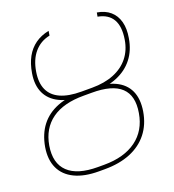

<svg xmlns="http://www.w3.org/2000/svg" viewBox="-139 -867 892 985"><g transform="rotate(-20 307.0 -375.0)"><path d="M295.9 -405.3H338.9Q418.5 -405.3 469.2 -381.6Q520 -357.9 540.8 -312.5Q561.5 -267.1 550.8 -201.2Q539.6 -133.8 502.4 -86.7Q465.3 -39.6 405.3 -14.9Q345.2 9.8 264.6 9.8H232.4Q153.8 9.8 101.6 -15.4Q49.3 -40.5 27.1 -87.9Q4.9 -135.3 15.6 -201.2Q27.3 -269 62.3 -314.2Q97.2 -359.4 155.5 -382.3Q213.9 -405.3 295.9 -405.3ZM335 -381.8H292Q181.6 -382.3 117.4 -336.2Q53.2 -290 38.1 -201.2Q22.9 -109.4 73.5 -61Q124 -12.7 235.4 -12.7H269.5Q378.4 -12.7 445.3 -61.5Q512.2 -110.4 527.3 -201.2Q543 -292 495.1 -337.2Q447.3 -382.3 335 -381.8ZM346.7 -405.3Q414.1 -405.3 465.1 -425.8Q516.1 -446.3 547.6 -485.6Q579.1 -524.9 587.9 -580.1Q599.1 -648.4 576.2 -688.2Q553.2 -728 497.1 -738.3L501 -759.8Q543.9 -752.9 571.3 -729.2Q598.6 -705.6 608.9 -667.7Q619.1 -629.9 610.4 -580.1Q600.1 -516.6 565.4 -472.4Q530.8 -428.2 474.6 -405.3Q418.5 -382.3 342.8 -381.8H285.2Q211.4 -382.3 162.4 -406Q113.3 -429.7 92.5 -473.9Q71.8 -518.1 82 -580.1Q90.3 -630.4 110.1 -666.3Q129.9 -702.1 161.4 -724.6Q192.9 -747.1 236.3 -755.9L232.4 -731.4Q180.7 -720.7 147.7 -682.1Q114.7 -643.6 104.5 -580.1Q95.2 -522.9 112.8 -483.9Q130.4 -444.8 174.6 -425Q218.8 -405.3 288.1 -405.3Z"/></g></svg>

Font: Inter Tight Thin
Style: Italic
Weight: 250
Italic angle: -9.39999°
Designer: Rasmus Andersson
Foundry: rsms
Version: Version 3.004